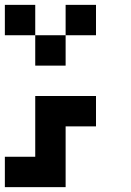

<svg xmlns="http://www.w3.org/2000/svg" viewBox="-20 -645 540 790"><path d="M125 -625V-500H0V-625ZM375 -625V-500H250V-625ZM250 -500V-375H125V-500ZM375 -250V-125H250V125H0V0H125V-250Z"/></svg>

Font: Bytesized
Style: Regular
Weight: 400
Monospace: yes
Designer: baltdev
Version: Version 1.000